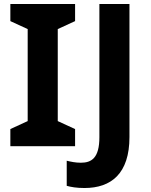

<svg xmlns="http://www.w3.org/2000/svg" viewBox="-20 -734 760 964"><path d="M357 0V-86L270 -126V-588L357 -628V-714H32V-628L119 -588V-126L32 -86V0ZM404 210C538 210 630 138 630 -46V-714H479V-45C479 60 439 83 386 83C359 83 336 78 315 73V199C336 205 365 210 404 210Z"/></svg>

Font: Noto Sans Adlam
Style: Bold
Weight: 700
Designer: Mark Jamra, Neil Patel
Foundry: JamraPatel LLC
Version: Version 3.001